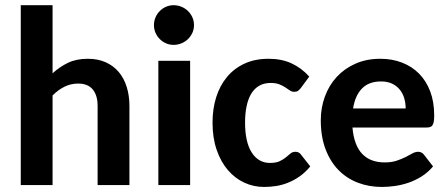

<svg xmlns="http://www.w3.org/2000/svg" viewBox="-20 -722 1744 749"><path d="M61 0V-701.7H185.1V-436Q212.9 -461.4 245.4 -477.1Q277.8 -492.7 322.8 -492.7Q362.3 -492.7 392.6 -479Q422.9 -465.3 443.4 -440.9Q463.9 -416.5 474.4 -382.6Q484.9 -348.6 484.9 -308.6V0H360.8V-308.6Q360.8 -350.1 341.8 -373Q322.8 -396 284.7 -396Q256.3 -396 231.7 -383.8Q207 -371.6 185.1 -349.6V0Z M580.6 0ZM721.7 -484.9V0H597.7V-484.9ZM736.8 -624Q736.8 -607.9 730.5 -594Q724.1 -580.1 713.4 -569.6Q702.6 -559.1 688 -553Q673.3 -546.9 657.2 -546.9Q641.6 -546.9 627.7 -553Q613.8 -559.1 603.3 -569.6Q592.8 -580.1 586.7 -594Q580.6 -607.9 580.6 -624Q580.6 -640.1 586.7 -654.3Q592.8 -668.5 603.3 -679Q613.8 -689.5 627.7 -695.6Q641.6 -701.7 657.2 -701.7Q673.3 -701.7 688 -695.6Q702.6 -689.5 713.4 -679Q724.1 -668.5 730.5 -654.3Q736.8 -640.1 736.8 -624Z M1153.8 -378.9Q1148.4 -372.1 1143.1 -367.9Q1137.7 -363.8 1127.9 -363.8Q1118.7 -363.8 1110.8 -369.1Q1103 -374.5 1093 -381.1Q1083 -387.7 1069.6 -393.1Q1056.2 -398.4 1035.6 -398.4Q1010.3 -398.4 991.5 -387.7Q972.7 -377 960.4 -356.9Q948.2 -336.9 942.1 -308.1Q936 -279.3 936 -243.7Q936 -168 961.9 -127.2Q987.8 -86.4 1033.2 -86.4Q1057.1 -86.4 1071.3 -93.3Q1085.4 -100.1 1095.2 -108.2Q1105 -116.2 1113 -123Q1121.1 -129.9 1132.3 -129.9Q1146.5 -129.9 1154.3 -118.7L1190.4 -72.8Q1170.9 -49.3 1148.9 -33.9Q1127 -18.6 1103.8 -9.3Q1080.6 0 1056.9 3.7Q1033.2 7.3 1010.3 7.3Q969.2 7.3 932.9 -9.5Q896.5 -26.4 868.9 -58.6Q841.3 -90.8 825.2 -137.5Q809.1 -184.1 809.1 -243.7Q809.1 -296.9 823.2 -342.3Q837.4 -387.7 865 -421.1Q892.6 -454.6 933.3 -473.6Q974.1 -492.7 1027.8 -492.7Q1078.6 -492.7 1117.2 -474.9Q1155.8 -457 1186.5 -423.3Z M1463.9 -492.7Q1509.8 -492.7 1548.3 -477.8Q1586.9 -462.9 1614.7 -434.8Q1642.6 -406.7 1658.2 -365.7Q1673.8 -324.7 1673.8 -272Q1673.8 -257.8 1672.4 -248.8Q1670.9 -239.7 1667.7 -234.4Q1664.6 -229 1658.9 -226.8Q1653.3 -224.6 1645 -224.6H1355Q1357.9 -189.5 1367.7 -163.6Q1377.4 -137.7 1393.6 -121.1Q1409.7 -104.5 1431.6 -96.4Q1453.6 -88.4 1480.5 -88.4Q1507.3 -88.4 1527.1 -95Q1546.9 -101.6 1561.8 -109.1Q1576.7 -116.7 1588.4 -123.3Q1600.1 -129.9 1611.3 -129.9Q1625 -129.9 1633.8 -118.7L1669.4 -72.8Q1649.4 -49.3 1625 -33.9Q1600.6 -18.6 1574.5 -9.5Q1548.3 -0.5 1521.5 3.4Q1494.6 7.3 1469.7 7.3Q1419.4 7.3 1376 -9.3Q1332.5 -25.9 1300.3 -58.8Q1268.1 -91.8 1249.8 -140.4Q1231.4 -189 1231.4 -252.9Q1231.4 -302.2 1247.6 -345.9Q1263.7 -389.6 1293.7 -422.1Q1323.7 -454.6 1366.7 -473.6Q1409.7 -492.7 1463.9 -492.7ZM1466.3 -404.3Q1418.9 -404.3 1392.1 -376.7Q1365.2 -349.1 1357.4 -298.8H1562.5Q1562.5 -319.8 1556.9 -338.9Q1551.3 -357.9 1539.3 -372.6Q1527.3 -387.2 1509.3 -395.8Q1491.2 -404.3 1466.3 -404.3Z"/></svg>

Font: Carlito
Style: Bold
Weight: 700
Designer: Lukasz Dziedzic
Foundry: tyPoland Lukasz Dziedzic
Version: Version 1.104